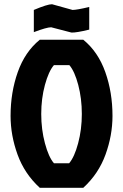

<svg xmlns="http://www.w3.org/2000/svg" viewBox="-20 -888 582 908"><path d="M318 -734 222 -759Q201 -759 140 -736V-841Q204 -868 226 -868L323 -841Q343 -841 402 -855V-748Q341 -733 318 -734ZM374 -700Q444 -643 478 -547Q512 -451 512 -340Q512 -248 479 -157Q446 -66 374 0H168Q96 -66 63 -157Q30 -248 30 -340Q30 -451 64 -547Q98 -643 168 -700ZM235 -116H307Q332 -145 349.5 -210.5Q367 -276 367 -349Q367 -422 350 -486.5Q333 -551 308 -580H235Q210 -551 192.5 -486.5Q175 -422 175 -349Q175 -276 192.5 -210.5Q210 -145 235 -116Z"/></svg>

Font: Jockey One
Style: Regular
Weight: 400
Designer: TypeTogether
Foundry: TypeTogether
Version: Version 1.002